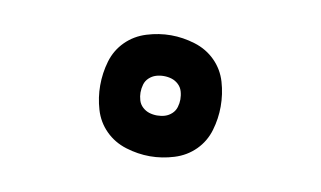

<svg xmlns="http://www.w3.org/2000/svg" viewBox="-41 -860 683 408"><g transform="rotate(10 300.0 -656.5)"><path d="M300 -526Q274 -526 248 -534Q222 -542 203.5 -560.5Q185 -579 177.5 -604.5Q170 -630 170 -656Q170 -683 177.5 -708.5Q185 -734 203.5 -752.5Q222 -771 248 -779Q274 -787 300 -787Q326 -787 352 -779Q378 -771 396.5 -752.5Q415 -734 422.5 -708.5Q430 -683 430 -656Q430 -630 422.5 -604.5Q415 -579 396.5 -560.5Q378 -542 352 -534Q326 -526 300 -526ZM300 -614Q309 -614 317 -616.5Q325 -619 331.5 -625Q338 -631 340.5 -639.5Q343 -648 343 -656Q343 -665 340.5 -673.5Q338 -682 331.5 -688Q325 -694 317 -696.5Q309 -699 300 -699Q291 -699 283 -696.5Q275 -694 268.5 -688Q262 -682 259.5 -673.5Q257 -665 257 -656Q257 -648 259.5 -639.5Q262 -631 268.5 -625Q275 -619 283 -616.5Q291 -614 300 -614Z"/></g></svg>

Font: Iosevka HT Extrabold Extended
Style: Regular
Weight: 800
Width: 7
Monospace: yes
Designer: Belleve Invis
Foundry: Belleve Invis
Version: Version 32.3.0; ttfautohint (v1.8.4)